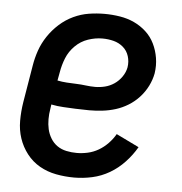

<svg xmlns="http://www.w3.org/2000/svg" viewBox="-44 -570 588 621"><g transform="rotate(5 250.0 -260.0)"><path d="M219 8Q189 8 160 2.5Q131 -3 106.5 -17Q82 -31 64.5 -53.5Q47 -76 38 -103Q29 -130 29 -160Q29 -190 34 -221L54 -341Q58 -366 66.5 -390.5Q75 -415 90 -437.5Q105 -460 125.5 -478.5Q146 -497 170.5 -508.5Q195 -520 220.5 -524Q246 -528 271 -528Q296 -528 321 -524Q346 -520 367.5 -510Q389 -500 406.5 -484Q424 -468 434.5 -446.5Q445 -425 449 -400.5Q453 -376 449 -350Q445 -329 435 -309Q425 -289 409.5 -272Q394 -255 374.5 -243Q355 -231 334 -224.5Q313 -218 291.5 -215.5Q270 -213 249 -213Q238 -213 228 -213.5Q218 -214 207 -214H205Q185 -215 165 -216Q145 -217 125 -221L123 -207Q120 -190 120 -173Q120 -156 123.5 -140.5Q127 -125 135.5 -111Q144 -97 157 -88Q170 -79 186.5 -75.5Q203 -72 220 -72Q238 -72 256 -76Q274 -80 290.5 -89.5Q307 -99 321 -113.5Q335 -128 344 -144L418 -108Q403 -82 381.5 -59Q360 -36 333.5 -20.5Q307 -5 277.5 1.5Q248 8 219 8ZM261 -290Q277 -290 293 -294Q309 -298 323 -307.5Q337 -317 347 -331.5Q357 -346 360 -362Q363 -381 357.5 -398.5Q352 -416 338.5 -427.5Q325 -439 307.5 -443.5Q290 -448 271 -448Q248 -448 224.5 -440Q201 -432 183 -414Q165 -396 156 -373.5Q147 -351 143 -327L138 -300Q153 -297 168.5 -296Q184 -295 199.5 -294.5Q215 -294 230.5 -292Q246 -290 261 -290Z"/></g></svg>

Font: Iosevka SS18 Medium
Style: Italic
Weight: 500
Italic angle: -9°
Monospace: yes
Designer: Belleve Invis
Foundry: Belleve Invis
Version: Version 25.1.1; ttfautohint (v1.8.4)